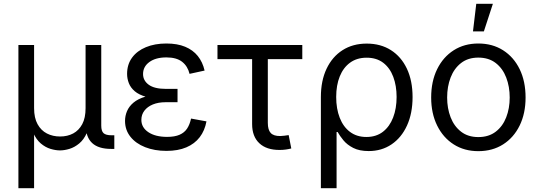

<svg xmlns="http://www.w3.org/2000/svg" viewBox="-20 -774 2801 998"><path d="M75.7 204.1V-540H157.2V-211.9Q157.2 -161.1 175.3 -128.4Q193.4 -95.7 223.9 -80.1Q254.4 -64.5 292.5 -64.5Q330.6 -64.5 360.4 -80.3Q390.1 -96.2 407.5 -128.7Q424.8 -161.1 424.8 -211.9V-540H506.3V-121.1Q506.3 -92.8 518.3 -81.8Q530.3 -70.8 560.5 -70.8H574.2V0H557.6Q491.7 0 459 -30.5Q426.3 -61 426.3 -120.1V-172.4H446.8Q446.8 -118.2 431.4 -83.3Q416 -48.3 391.8 -28.3Q367.7 -8.3 341.1 -0.2Q314.5 7.8 292 7.8Q269 7.8 242.4 -0.2Q215.8 -8.3 192.1 -28.3Q168.5 -48.3 153.1 -83.3Q137.7 -118.2 137.7 -172.4H157.2V204.1Z M845.2 10.3Q783.2 10.3 734.4 -9Q685.5 -28.3 657.7 -63.5Q629.9 -98.6 629.9 -145.5Q629.9 -171.4 640.1 -196Q650.4 -220.7 673.8 -240.5Q697.3 -260.3 736.6 -272Q775.9 -283.7 834 -283.7H902.8V-242.7H840.8Q802.7 -242.7 774.4 -231Q746.1 -219.2 730.5 -198.7Q714.8 -178.2 714.8 -150.9Q714.8 -111.3 751.2 -86.9Q787.6 -62.5 848.6 -62.5Q888.2 -62.5 913.3 -73.5Q938.5 -84.5 952.4 -105.5Q966.3 -126.5 973.1 -157.7L1053.2 -143.1Q1044.4 -95.2 1018.1 -60.8Q991.7 -26.4 948.5 -8.1Q905.3 10.3 845.2 10.3ZM835.4 -259.8Q778.3 -259.8 740.2 -270.5Q702.1 -281.2 680.4 -299.8Q658.7 -318.4 649.7 -341.8Q640.6 -365.2 640.6 -390.1Q640.6 -439 666.5 -474.4Q692.4 -509.8 738.5 -528.8Q784.7 -547.9 844.7 -547.9Q901.9 -547.9 942.4 -531Q982.9 -514.2 1008.1 -482.9Q1033.2 -451.7 1043.5 -407.2L965.3 -390.1Q955.6 -430.2 926.5 -452.9Q897.5 -475.6 844.7 -475.6Q789.6 -475.6 756.6 -451.7Q723.6 -427.7 723.6 -389.2Q723.6 -355 753.2 -333.5Q782.7 -312 842.3 -312H902.8V-259.8Z M1434.1 5.4Q1365.7 5.9 1328.1 -29.3Q1290.5 -64.5 1290.5 -128.9V-466.8H1110.4V-540H1551.3V-466.8H1372.1V-135.3Q1372.1 -99.1 1387.2 -82.8Q1402.3 -66.4 1437 -66.9Q1445.8 -66.9 1458 -68.6Q1470.2 -70.3 1480.5 -71.8L1494.1 -2.4Q1481.9 1 1466.3 3.2Q1450.7 5.4 1434.1 5.4Z M1647.9 204.1V-269.5Q1647.9 -354.5 1677.5 -416.7Q1707 -479 1760.5 -513.2Q1814 -547.4 1886.2 -547.4Q1958.5 -547.4 2012 -513.4Q2065.4 -479.5 2095 -417Q2124.5 -354.5 2124.5 -269.5Q2124.5 -185.1 2095.7 -121.8Q2066.9 -58.6 2015.4 -23.7Q1963.9 11.2 1896.5 11.2Q1848.1 11.2 1816.2 -5.1Q1784.2 -21.5 1765.1 -44.7Q1746.1 -67.9 1734.9 -87.9H1729.5V204.1ZM1884.3 -62Q1935.5 -62 1970.5 -89.1Q2005.4 -116.2 2023.4 -163.1Q2041.5 -210 2041.5 -270Q2041.5 -328.1 2024.2 -374.5Q2006.8 -420.9 1972.2 -447.5Q1937.5 -474.1 1885.7 -474.1Q1835.4 -474.1 1800 -448.5Q1764.6 -422.9 1746.1 -377Q1727.5 -331.1 1727.5 -270Q1727.5 -209 1745.8 -161.9Q1764.2 -114.7 1799.3 -88.4Q1834.5 -62 1884.3 -62Z M2466.3 11.7Q2393.6 11.7 2338.4 -23.4Q2283.2 -58.6 2252.2 -121.6Q2221.2 -184.6 2221.2 -267.1Q2221.2 -351.1 2252.2 -414.3Q2283.2 -477.5 2338.4 -512.7Q2393.6 -547.9 2466.3 -547.9Q2539.6 -547.9 2595 -512.7Q2650.4 -477.5 2681.2 -414.3Q2711.9 -351.1 2711.9 -267.1Q2711.9 -184.6 2681.2 -121.6Q2650.4 -58.6 2595 -23.4Q2539.6 11.7 2466.3 11.7ZM2466.3 -61.5Q2520.5 -61.5 2556.9 -89.6Q2593.3 -117.7 2611.3 -164.3Q2629.4 -210.9 2629.4 -267.1Q2629.4 -323.7 2611.3 -370.8Q2593.3 -418 2556.9 -446.3Q2520.5 -474.6 2466.3 -474.6Q2412.6 -474.6 2376.5 -446.3Q2340.3 -418 2322.3 -371.1Q2304.2 -324.2 2304.2 -267.1Q2304.2 -210.9 2322.3 -164.3Q2340.3 -117.7 2376.5 -89.6Q2412.6 -61.5 2466.3 -61.5ZM2438.5 -610.8 2455.6 -754.4H2542L2495.1 -610.8Z"/></svg>

Font: V-Inter
Style: Regular-375
Weight: 375
Designer: Rasmus Andersson
Foundry: rsms
Version: Version 4.000;git-4146feb